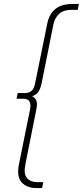

<svg xmlns="http://www.w3.org/2000/svg" viewBox="-20 -762 421 976"><path d="M165 194Q117 194 90.5 165.5Q64 137 76 75L133 -207Q143 -260 99 -260H64L70 -289H104Q129 -289 141.5 -301Q154 -313 159 -341L220 -641Q230 -691 261.5 -716.5Q293 -742 352 -742H381L375 -712H344Q303 -712 281 -692Q259 -672 252 -640L192 -341Q186 -311 175 -295Q164 -279 143 -273Q158 -266 164.5 -251Q171 -236 165 -207L109 73Q99 123 117.5 143.5Q136 164 169 164H200L194 194Z"/></svg>

Font: Montserrat ExtraLight
Style: Italic
Weight: 200
Italic angle: -11.3°
Designer: Julieta Ulanovsky
Foundry: Julieta Ulanovsky
Version: Version 9.000; ttfautohint (v1.8.4.7-5d5b)